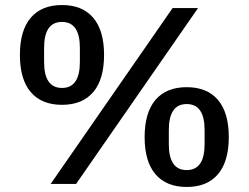

<svg xmlns="http://www.w3.org/2000/svg" viewBox="-20 -730 987 762"><path d="M181 0 665 -698H766L282 0ZM226 -314Q145 -314 102 -364.5Q59 -415 59 -512Q59 -609 102 -659.5Q145 -710 226 -710Q307 -710 350 -659.5Q393 -609 393 -512Q393 -415 350 -364.5Q307 -314 226 -314ZM226 -381Q297 -381 297 -484V-540Q297 -643 226 -643Q155 -643 155 -540V-484Q155 -381 226 -381ZM721 12Q640 12 597 -38.5Q554 -89 554 -186Q554 -283 597 -333.5Q640 -384 721 -384Q802 -384 845 -333.5Q888 -283 888 -186Q888 -89 845 -38.5Q802 12 721 12ZM721 -55Q792 -55 792 -158V-214Q792 -317 721 -317Q650 -317 650 -214V-158Q650 -55 721 -55Z"/></svg>

Font: IBM Plex Thai Medium
Style: Regular
Weight: 500
Designer: Mike Abbink, Paul van der Laan, Pieter van Rosmalen, Ben Mitchell, Mark Frömberg
Foundry: Bold Monday
Version: Version 1.0